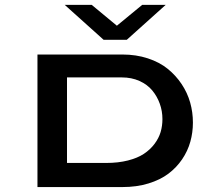

<svg xmlns="http://www.w3.org/2000/svg" viewBox="-20 -758 890 778"><path d="M351.6 -738.3 453.6 -653.8 556.2 -738.3H651.4L493.7 -596.7H399.9L242.2 -738.3ZM473.6 -444.3H251.5V-97.7H410.2Q459 -97.7 498.3 -107.7Q537.6 -117.7 563.2 -134.8Q588.9 -151.9 606.2 -175Q623.5 -198.2 630.9 -223.1Q638.2 -248 638.2 -275.4Q638.2 -308.1 627.4 -337.9Q616.7 -367.7 596.9 -391.6Q577.1 -415.5 545.2 -429.9Q513.2 -444.3 473.6 -444.3ZM476.1 0H131.8V-537.1H476.1Q531.7 -537.1 579.1 -521.5Q626.5 -505.9 659.4 -479.2Q692.4 -452.6 715.8 -417.5Q739.3 -382.3 750.5 -342.8Q761.7 -303.2 761.7 -261.2Q761.7 -221.2 751.2 -183.6Q740.7 -146 718 -112.5Q695.3 -79.1 662.4 -54.2Q629.4 -29.3 581.5 -14.6Q533.7 0 476.1 0Z"/></svg>

Font: Squarish Sans CT
Style: RegularSC
Weight: 400
Version: Version 0.9